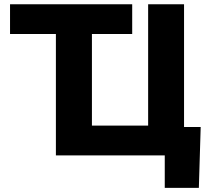

<svg xmlns="http://www.w3.org/2000/svg" viewBox="-20 -748 1004 924"><path d="M28.3 -584.5V-727.5H616.2V-584.5ZM865.7 0H249V-727.5H422.4V-143.6H692.9V-727.5H865.7ZM772.9 156.2V0H728.5V-136.7H945.8L937 156.2Z"/></svg>

Font: Inter 20pt ExtraBold
Style: Regular
Weight: 800
Version: Version 4.001;git-66647c0bb